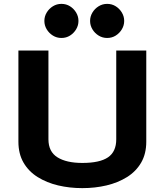

<svg xmlns="http://www.w3.org/2000/svg" viewBox="-20 -961 850 991"><path d="M75 -700H230V-242Q230 -178 276.5 -149Q323 -120 405 -120Q495 -120 537.5 -149Q580 -178 580 -242V-700H735V-230Q735 -167 708.5 -121.5Q682 -76 635.5 -47Q589 -18 530 -4Q471 10 405 10Q339 10 280 -4Q221 -18 174.5 -47Q128 -76 101.5 -121.5Q75 -167 75 -230ZM209 -853Q209 -876.2 221 -896.2Q233 -916.2 253 -928.6Q273 -941 297 -941Q321.8 -941 341.4 -928.6Q361 -916.2 373 -896.2Q385 -876.2 385 -853Q385 -829.8 373 -809.8Q361 -789.8 341.4 -777.4Q321.8 -765 297 -765Q273 -765 253 -777.4Q233 -789.8 221 -809.8Q209 -829.8 209 -853ZM445 -853Q445 -876.2 457 -896.2Q469 -916.2 489 -928.6Q509 -941 533 -941Q557.8 -941 577.4 -928.6Q597 -916.2 609 -896.2Q621 -876.2 621 -853Q621 -829.8 609 -809.8Q597 -789.8 577.4 -777.4Q557.8 -765 533 -765Q509 -765 489 -777.4Q469 -789.8 457 -809.8Q445 -829.8 445 -853Z"/></svg>

Font: Copperplate Sans CC
Style: Bold
Weight: 700
Designer: indestructible type*
Foundry: Cowboy Collective
Version: Version 1.000